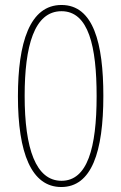

<svg xmlns="http://www.w3.org/2000/svg" viewBox="-20 -744 487 771"><path d="M395 -359C395 -571 355 -724 227 -724C99 -724 52 -572 52 -357C52 -130 106 7 226 7C348 7 395 -134 395 -359ZM79 -359C79 -558 117 -699 227 -699C336 -699 368 -557 368 -358C368 -150 331 -18 227 -18C124 -18 79 -147 79 -359Z"/></svg>

Font: Noto Sans Lao Condensed Thin
Style: Regular
Weight: 100
Width: 3
Designer: Monotype Design Team
Foundry: Monotype Imaging Inc.
Version: Version 2.003